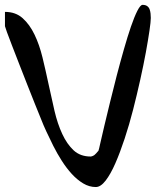

<svg xmlns="http://www.w3.org/2000/svg" viewBox="-20 -754 668 774"><path d="M0 -706.1Q43 -706.1 71.3 -680.7Q99.6 -655.3 119.1 -614.7Q138.7 -574.2 151.4 -522Q164.1 -469.7 175.8 -414.6Q187.5 -359.4 199.7 -307.1Q211.9 -254.9 231 -213.9Q250 -172.9 276.9 -147.9Q303.7 -123 345.7 -123Q347.7 -123 350.6 -124Q352.5 -125 355.5 -126Q359.4 -127 367.2 -135.3Q375 -143.6 377 -146.5Q378.9 -151.4 384.8 -178.7Q390.6 -206.1 400.9 -248Q411.1 -290 423.8 -342.8Q436.5 -395.5 450.7 -449.7Q464.8 -503.9 479.5 -555.2Q494.1 -606.4 507.8 -646.5Q521.5 -686.5 533.7 -710.4Q545.9 -734.4 554.7 -734.4Q566.4 -734.4 573.2 -729.5Q580.1 -724.6 583 -716.8Q585.9 -709 586.9 -699.7Q587.9 -690.4 587.9 -681.6Q587.9 -667 582.5 -629.9Q577.1 -592.8 567.9 -542.5Q558.6 -492.2 545.4 -432.6Q532.2 -373 516.6 -312Q501 -251 482.4 -194.8Q463.9 -138.7 444.8 -95.2Q425.8 -51.8 405.8 -25.9Q385.7 0 366.2 0Q339.8 0 315.4 -14.6Q291 -29.3 269.5 -52.7Q248 -76.2 229 -106Q210 -135.7 194.8 -166Q179.7 -196.3 167 -223.6Q154.3 -251 146.5 -271.5Q135.7 -297.9 120.6 -335.4Q105.5 -373 89.4 -414.1Q73.2 -455.1 57.1 -496.6Q41 -538.1 28.3 -570.8Q15.6 -603.5 7.8 -625Q0 -646.5 0 -648.4Z"/></svg>

Font: Gloria Hallelujah
Style: Regular
Weight: 400
Designer: Kimberly Geswein
Foundry: Kimberly Geswein
Version: Version 1.004 2010